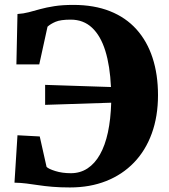

<svg xmlns="http://www.w3.org/2000/svg" viewBox="-20 -772 707 802"><path d="M272 11Q230.5 11 198.5 8.2Q166.5 5.5 140.5 1.5Q114.5 -2.5 90.2 -5.5Q66 -8.5 40.5 -9L53 -207L146 -202L174.5 -75Q182.5 -66.5 211.2 -57.5Q240 -48.5 276 -48.5Q315 -48.5 345.5 -68.5Q376 -88.5 397.5 -126.5Q419 -164.5 430.8 -219.2Q442.5 -274 444.5 -343L168.5 -334V-417.5L443.5 -408.5Q439.5 -496.5 420 -559.5Q400.5 -622.5 364.5 -656.2Q328.5 -690 275.5 -690Q233 -690 212 -681Q191 -672 178.5 -660.5L144 -503H48.5L53 -713.5Q78 -715 100.5 -721Q123 -727 148.2 -734Q173.5 -741 206.8 -746.2Q240 -751.5 286.5 -751.5Q373.5 -751.5 439.5 -725.2Q505.5 -699 550 -649.5Q594.5 -600 617.2 -530.5Q640 -461 640 -374.5Q640 -286 614 -214.5Q588 -143 539.5 -92.8Q491 -42.5 423.5 -15.8Q356 11 272 11Z"/></svg>

Font: Merriweather 48pt Black
Style: Regular
Weight: 900
Version: Version 2.100